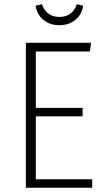

<svg xmlns="http://www.w3.org/2000/svg" viewBox="-20 -886 494 906"><path d="M410 -684 404 -643H149V-377H370V-337H149V-40H415V0H102V-684ZM148 -859 178 -866Q187 -838 208 -822Q229 -806 260 -806Q291 -806 312.5 -822Q334 -838 342 -866L372 -859Q367 -818 336 -792.5Q305 -767 260 -767Q215 -767 184.5 -792.5Q154 -818 148 -859Z"/></svg>

Font: Fira Sans Condensed ExtraLight
Style: Regular
Weight: 275
Width: 3
Designer: Carrois Corporate & Edenspiekermann AG
Foundry: Carrois Corporate GbR & Edenspiekermann AG
Version: Version 4.203